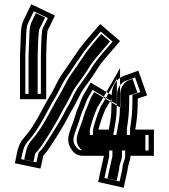

<svg xmlns="http://www.w3.org/2000/svg" viewBox="-20 -771 792 902"><path d="M203 -625C203 -626.3 203.3 -627.7 204 -629L211 -642L238 -698L127 -751L94 -683C81 -657 79.6 -642.1 78 -608C76.4 -576.6 75.2 -544.1 74 -510V-305H197V-508C198.5 -547.7 198.6 -589.8 203 -625ZM627 -295V-308L671 -323L630 -439L572 -418C534.7 -408.7 507.9 -375.6 505 -332V-324L406 -383L375 -330C360.2 -306.3 355.2 -280.4 342 -254L333 -227C326.8 -202.3 315.1 -177 308 -154C295.5 -116.4 298.4 -90.6 320.5 -62.5C332.8 -46.8 349.3 -39 370 -39H468C468 -37 467.7 -35.3 467 -34C462.1 -14.5 458.8 4.9 454 24L441 84L561 111L576 43C578 35 579.3 27.7 580 21C580 13 584.4 4.7 586 -4C588.1 -11.9 593 -26.9 593 -39H703V-162H616V-165C622.9 -206.3 627 -246.2 627 -295ZM170 21 184 -41C194.8 -51.8 203.6 -64.2 211 -75C231.4 -105.6 258.2 -146.2 277 -180C292.3 -204.8 311.5 -244.7 327 -270C338.7 -289.7 356.1 -327.9 368 -347C392.8 -381.1 419.9 -418.2 442 -455C459 -479.3 475.4 -499 495 -521C511.8 -539.6 527.6 -559 544 -578L451 -658C419.2 -621.7 386.6 -585.1 357 -547C345.8 -533.3 334.2 -511.9 322 -497C315.3 -487 309 -477.3 303 -468C292.1 -451.7 277 -432.3 267 -416C254 -398.3 235 -355.1 222 -333C179.1 -263.7 145.9 -182.8 93 -124C62.7 -91 60.5 -52 50 -4ZM491 -162H442C442 -162.7 442.3 -163.3 443 -164C451.9 -197.2 461.3 -225.4 474 -255C474 -258 479.4 -264.4 481 -267L504 -307V-295C504 -282.3 503.7 -269.7 503 -257C503 -222.1 496.8 -193.6 491 -162ZM178.2 -628.1C173.3 -588.4 173.5 -549 172 -508.5V-330H99V-509.6C100.2 -544.7 101.4 -575.4 103 -606.8C104.6 -641.2 105.1 -649.3 116.4 -672L138.6 -717.7L204.6 -686.3C197.1 -670.9 190 -655.1 181.8 -640.5C179.7 -636.2 178.2 -628.1 178.2 -628.1ZM591 -167.1V-137H678V-64H568V-39C568 -16.8 556.2 -8.1 555 19.5C554.3 25.6 553.5 29.8 551.7 37.3L542 81.1L470.7 65.1L478.3 29.7C483.5 9 486.8 -9.7 490.8 -26.2C492.6 -31 493 -35.2 493 -39V-64H370C356.1 -64 347.9 -68.1 340.1 -78C323.1 -99.6 320.8 -113.4 331.8 -146.4C338.3 -167.4 350.3 -193.6 357 -220L365.2 -244.5C380.1 -275.2 384.3 -297.7 396.4 -317.1L414.9 -348.6L530 -280V-331.1C532.6 -365.7 552.8 -387.4 579.3 -394.1L614.8 -406.9L639 -338.5L602 -325.9V-295C602 -246.8 597.8 -208.1 591 -167.1ZM151 -8.5 79.4 -23.4C86.8 -61.6 91.8 -85.8 111.5 -107.2C168.7 -170.8 201.7 -252.7 243.4 -320.1C257.9 -344.8 277.4 -387.9 287.2 -401.2C297.8 -415.7 311.6 -435.8 323.9 -454.3C329.9 -463.6 335.9 -472.7 342.1 -482.1C357.5 -501.4 367.2 -520 376.5 -531.4C391.2 -550.2 405.7 -567.1 421 -585.7C432.5 -598.5 443.8 -611.6 453.5 -622.8L508.8 -575.3C478.4 -539.2 448.3 -507.6 421 -468.6C399.6 -432.9 372.8 -396.1 347.8 -361.7C332.8 -341.1 316 -300.5 305.6 -282.9C289.3 -256.2 269.8 -215.9 255.7 -193.2C236 -161.3 210.7 -119.6 190.3 -89C181.7 -76.5 171.8 -64.1 161.2 -53.6ZM417 -162V-137H511.9L515.6 -157.5C521.2 -188.1 527.9 -219.9 528 -256.3C528.7 -270 529 -282 529 -295V-400.6L459.7 -280.2C457.7 -277.3 454.2 -274.6 449.4 -261.1C438.3 -234.7 428.3 -205.3 420 -174.7ZM163 -625.9C163.2 -628.1 164.1 -633 166 -636.7L172.9 -649.6L191.7 -688.6L148.5 -709.3L132.2 -675.6C120.3 -651.8 119.6 -641.8 118 -607.3C116.4 -575.8 115.2 -544.5 114 -509.7V-330H157V-508.3C158.5 -548 158.5 -589 163 -625.9ZM587 -295V-322.8L625.5 -335.9L602.7 -400.2L589.5 -395.5C573.9 -391.6 548.1 -373.2 545 -331.5V-265.6L422.6 -338.6L412.4 -321.2C399.8 -301 395.1 -277 380.8 -247.7L372.4 -222.5C365.8 -196.7 353.9 -170.7 347.2 -149.1C335.6 -114.2 338.5 -96.2 356.4 -73.5C365 -62.6 368.6 -64 370 -64H508V-39C508 -35.5 508.2 -34.8 506.1 -28.6C501.8 -11 498.5 7.7 493.6 27.6L485 67.3L528.1 77L536.4 39.4C538.3 31.7 539.3 26.5 540 20.1C540.7 -4.6 553 -16.2 553 -39V-64H663V-137H576V-166.3C582.8 -207.4 587 -246.6 587 -295ZM137.1 -12.2 145.6 -49.7C155.8 -60 165.7 -72.4 174.2 -84.7C194.5 -115.2 220.7 -155 239.4 -188.6C254.3 -212.7 273.3 -252.1 289.6 -278.8C300.2 -296.9 317.8 -335.5 331.1 -356.7C356.2 -391.3 383.3 -428.3 404.9 -464.4C422.7 -489.8 439.9 -510.5 460.1 -533.2C472.6 -547.1 484.3 -561 496.9 -576L455.9 -611.2C449.9 -604.3 443.7 -597.4 437.2 -590.2C422.1 -571.7 407.4 -554.6 392.8 -535.8C383.4 -524.4 372.8 -504.6 358.3 -486.5C352.2 -477.3 345.9 -467.7 340 -458.5C328.3 -440.9 313.5 -421.9 304.3 -407C294.8 -391.5 274.2 -349.3 259.4 -324.2C217.4 -256.3 184.9 -175.1 127.8 -111.6C107.2 -89.3 101.6 -61 93.8 -21.2ZM405.6 -175.6C414.2 -207.7 421.8 -229.6 434.5 -259.6C436.7 -267.4 441.9 -273.5 443.7 -276L544 -450.5V-295C544 -282.1 543.7 -269.9 543 -256.6C542.9 -220.7 536.4 -190.2 530.7 -159.2L526.7 -137H402V-162C402 -162.6 405.1 -174.1 405.6 -175.6Z"/></svg>

Font: Tape
Style: Regular
Weight: 500
Foundry: Cannot Into Space Fonts
Version: Version 0.97